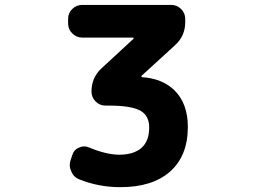

<svg xmlns="http://www.w3.org/2000/svg" viewBox="-20 -776 1040 786"><path d="M472.7 -9.8Q383.8 -9.8 303.7 -42Q280.3 -51.8 271.5 -75.2Q265.6 -87.9 265.6 -100.6Q265.6 -111.3 269.5 -122.1L276.4 -142.6Q283.2 -164.1 303.7 -171.9Q314.5 -176.8 324.2 -176.8Q335 -176.8 345.7 -171.9Q413.1 -143.6 466.8 -142.6Q527.3 -142.6 559.6 -170.9Q590.8 -199.2 590.8 -253.9Q590.8 -301.8 555.7 -322.3Q518.6 -343.8 423.8 -343.8H411.1Q387.7 -343.8 371.1 -360.8Q354.5 -377.9 354.5 -401.4Q354.5 -459 396.5 -497.1L526.4 -617.2Q527.3 -618.2 526.9 -620.1Q526.4 -622.1 524.4 -622.1H316.4Q293 -622.1 275.9 -639.2Q258.8 -656.2 258.8 -679.7V-698.2Q258.8 -722.7 275.9 -739.3Q293 -755.9 316.4 -755.9H680.7Q704.1 -755.9 721.2 -739.3Q738.3 -722.7 738.3 -698.2V-685.5Q738.3 -627.9 695.3 -589.8L559.6 -465.8Q558.6 -463.9 559.1 -462.4Q559.6 -460.9 561.5 -460Q642.6 -455.1 693.4 -407.2Q749 -352.5 749 -256.8Q749 -137.7 675.8 -73.2Q603.5 -9.8 472.7 -9.8Z"/></svg>

Font: Rounded Mgen+ 1m bold
Style: Bold
Weight: 700
Designer: [Source Han Sans]
Ryoko NISHIZUKA  (kana & ideographs); Paul D. Hunt (Latin, Greek & Cyrillic); Wenlong ZHANG  (bopomofo
Version: Version 1.059.20150602